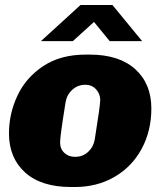

<svg xmlns="http://www.w3.org/2000/svg" viewBox="-20 -740 653 770"><path d="M587 -305Q587 -215 548 -143Q509 -71 439 -30.5Q369 10 280 10H265Q145 10 80.5 -48.5Q16 -107 16 -205Q16 -284 50 -356.5Q84 -429 153.5 -475Q223 -521 323 -521H340Q458 -521 522.5 -462.5Q587 -404 587 -305ZM243 -330Q221 -194 221 -169Q221 -143 238 -127Q255 -111 281 -111Q312 -111 333.5 -131Q355 -151 360 -181Q382 -318 382 -339Q382 -363 365.5 -381.5Q349 -400 322 -400Q292 -400 270 -380Q248 -360 243 -330ZM550 -575H420L357 -652L272 -575H144L303 -720H431Z"/></svg>

Font: Chivo Black Italic
Style: Regular
Weight: 900
Italic angle: -8.05°
Designer: Hector Gatti
Foundry: Omnibus-Type
Version: Version 1.007